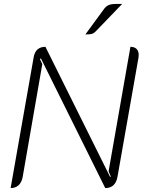

<svg xmlns="http://www.w3.org/2000/svg" viewBox="-20 -947 734 976"><path d="M151 -655Q160 -709 211 -709L540 -47L543 -50L532 -76L643 -709Q663 -709 674 -698.5Q685 -688 685 -668Q685 -659 684 -654L577 -47Q566 9 515 9L188 -650L183 -647L195 -621L95 -46Q90 -20 74.5 -5.5Q59 9 34 9ZM510 -903Q519 -915 532 -921Q545 -927 573 -927H601L466 -787Q457 -778 448.5 -775Q440 -772 414 -772Z"/></svg>

Font: K2D Thin
Style: Italic
Weight: 100
Italic angle: -10°
Designer: Katatrad Aksorn Co.,Ltd.
Foundry: Cadson Demak Co.,Ltd.
Version: Version 1.000; ttfautohint (v1.6)